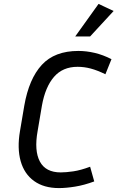

<svg xmlns="http://www.w3.org/2000/svg" viewBox="-20 -950 600 980"><path d="M172 -281Q154 -181 183.5 -125.5Q213 -70 290 -70Q317 -70 354.5 -75.5Q392 -81 440 -99L461 -24Q410 -5 363.5 2.5Q317 10 281 10Q204 10 154 -26Q104 -62 85.5 -127.5Q67 -193 82 -281L104 -411Q128 -548 193.5 -619Q259 -690 380 -690Q421 -690 463.5 -680Q506 -670 549 -648L518 -571Q477 -591 443.5 -600Q410 -609 376 -609Q300 -609 255.5 -557.5Q211 -506 194 -411ZM440 -764H364L483 -930L560 -894Z"/></svg>

Font: Inria Sans
Style: Italic
Weight: 400
Italic angle: -10°
Designer: Black Foundry Team
Foundry: Black Foundry
Version: Version 1.2; ttfautohint (v1.8.3)